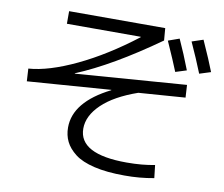

<svg xmlns="http://www.w3.org/2000/svg" viewBox="-85 -854 1170 1005"><g transform="rotate(10 500.0 -351.5)"><path d="M289.1 -435.1V-433.1L877.9 -477.1L881.8 -410.2L633.8 -392.1Q510.7 -349.1 446.8 -287.6Q382.8 -226.1 382.8 -158.2Q382.8 -22 637.2 -22Q720.2 -22 786.1 -35.2L793.9 33.2Q717.8 47.4 637.2 46.9Q543 46.9 476.1 31Q409.2 15.1 372.6 -13.4Q335.9 -42 319.6 -75.4Q303.2 -108.9 303.2 -149.9Q303.2 -286.1 492.2 -380.9V-382.8L48.8 -350.1L44.9 -417Q151.9 -424.8 297.4 -493.9Q442.9 -563 596.2 -681.2L595.2 -683.1H203.1V-750H713.9L719.2 -685.1Q476.1 -512.2 289.1 -435.1ZM738.8 -688 797.9 -709Q832 -634.8 863.8 -551.8L805.2 -533.2Q784.7 -585 738.8 -688ZM861.8 -705.1 921.9 -725.1Q968.8 -621.1 990.2 -564.9L930.2 -545.9Q899.9 -622.1 861.8 -705.1Z"/></g></svg>

Font: WebKoruri
Style: Regular
Weight: 400
Foundry: lindwurm / mohemohe
Version: Version 1.00